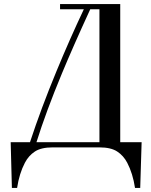

<svg xmlns="http://www.w3.org/2000/svg" viewBox="-20 -720 739 938"><path d="M32.2 -25.4H126.5Q180.7 -190.4 255.9 -372.1Q321.8 -531.7 389.6 -674.8H273.4V-700.2H567.4V-25.4H671.9L665 198.2H639.6Q628.9 127.4 601.6 75.2Q583.5 40.5 552.7 20.3Q522 0 465.8 0H237.3Q181.2 0 150.4 20.3Q119.6 40.5 101.6 75.2Q74.2 127.4 63.5 198.2H38.1ZM158.2 -25.4H465.8V-674.8H420.9Q335.4 -488.8 282.2 -360.4Q204.6 -173.8 158.2 -25.4Z"/></svg>

Font: Theano Didot
Style: Regular
Weight: 400
Designer: Alexey Kryukov
Version: Version 2.0